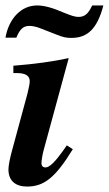

<svg xmlns="http://www.w3.org/2000/svg" viewBox="-29 -675 399 704"><path d="M216 -142 202 -122C175 -84 153 -61 138 -61C130 -61 123 -65 123 -77C123 -86 127 -111 132 -128L223 -462C169 -450 98 -440 20 -434V-407H34C64 -407 80 -397 80 -378C80 -370 78 -357 72 -333L17 -130C7 -94 2 -68 2 -54C2 -11 29 9 70 9C130 9 172 -20 238 -128ZM309 -655C294 -623 281 -613 258 -613C246 -613 231 -618 204 -629C163 -647 132 -655 107 -655C50 -655 4 -609 -9 -537H31C44 -569 57 -580 79 -580C90 -580 104 -577 117 -572L176 -549C203 -538 214 -536 233 -536C293 -536 328 -571 350 -655Z"/></svg>

Font: STIXGeneral
Style: Bold Italic
Weight: 700
Italic angle: -16.33°
Designer: MicroPress Inc., with final additions and corrections provided by Coen Hoffman, Elsevier (retired)
Version: Version 1.1.0